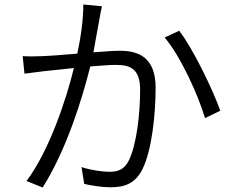

<svg xmlns="http://www.w3.org/2000/svg" viewBox="-20 -807 1040 855"><path d="M778 -670 713 -640C783 -559 863 -383 893 -281L961 -314C928 -407 840 -590 778 -670ZM81 -557 89 -479C114 -482 154 -487 176 -490L309 -504C277 -371 201 -138 98 -1L170 28C278 -144 346 -368 382 -511C428 -515 471 -518 496 -518C560 -518 604 -501 604 -407C604 -297 588 -165 555 -95C534 -50 503 -42 466 -42C437 -42 385 -49 343 -63L355 12C386 19 433 27 472 27C534 27 583 11 615 -55C656 -138 673 -297 673 -416C673 -549 600 -581 514 -581C489 -581 445 -578 396 -574C407 -631 417 -695 423 -723C426 -742 430 -762 434 -779L351 -787C351 -719 340 -640 324 -568C262 -563 201 -558 168 -557C137 -556 112 -555 81 -557Z"/></svg>

Font: ChiuKong Gothic CL Normal
Style: Regular
Weight: 350
Designer: Ryoko NISHIZUKA 西塚涼子 (kana, bopomofo & ideographs); Paul D. Hunt (Latin, Greek & Cyrillic); Sandoll Communications 산돌커뮤니
Foundry: Adobe
Version: Version 1.300